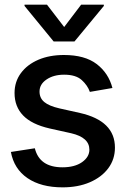

<svg xmlns="http://www.w3.org/2000/svg" viewBox="-20 -787 533 818"><path d="M459 -412.1 362.8 -395.5Q353.5 -422.9 328.4 -445.8Q303.2 -468.8 253.4 -468.8Q208.5 -468.8 178.5 -448.5Q148.4 -428.2 148.4 -397Q148.4 -369.1 168.7 -352.3Q189 -335.4 233.4 -325.2L320.8 -305.7Q469.7 -272 469.7 -158.2Q469.7 -108.4 441.4 -70.3Q413.1 -32.2 362.8 -10.5Q312.5 11.2 246.6 11.2Q154.8 11.2 97.2 -28.1Q39.6 -67.4 26.4 -139.6L128.4 -155.3Q148.4 -74.2 246.1 -74.2Q298.3 -74.2 329.6 -96.2Q360.8 -118.2 360.8 -149.4Q360.8 -201.2 283.7 -219.2L191.4 -239.7Q114.7 -257.3 78.4 -295.2Q42 -333 42 -390.6Q42 -439 69.1 -475.6Q96.2 -512.2 143.6 -532.5Q190.9 -552.7 252.4 -552.7Q341.3 -552.7 391.8 -514.2Q442.4 -475.6 459 -412.1ZM180.2 -767.1 253.4 -671.9 325.7 -767.1H422.4V-761.7L297.4 -610.4H208.5L84.5 -761.7V-767.1Z"/></svg>

Font: Inter Tight Medium
Style: Regular
Weight: 500
Designer: Rasmus Andersson
Foundry: rsms
Version: Version 3.004; ttfautohint (v1.8.4.7-5d5b)